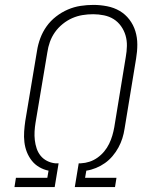

<svg xmlns="http://www.w3.org/2000/svg" viewBox="-20 -763 640 783"><path d="M39 0 45 -38H173L178 -67Q158 -71 140 -81.5Q122 -92 109.5 -108Q97 -124 89.5 -143Q82 -162 79.5 -183.5Q77 -205 78.5 -226.5Q80 -248 83 -269L131 -556Q135 -582 144.5 -607.5Q154 -633 170 -655.5Q186 -678 208.5 -695.5Q231 -713 256.5 -724Q282 -735 308.5 -739Q335 -743 361 -743Q389 -743 417 -737.5Q445 -732 468 -718.5Q491 -705 507.5 -683.5Q524 -662 532 -636Q540 -610 540 -581.5Q540 -553 535 -524L488 -238Q485 -218 479 -199Q473 -180 463 -161.5Q453 -143 439 -126.5Q425 -110 408 -98Q391 -86 371.5 -78Q352 -70 332 -67L327 -38H455L449 0H285L301 -97H310Q328 -98 345 -103.5Q362 -109 377.5 -120Q393 -131 405 -145.5Q417 -160 425 -176.5Q433 -193 438 -210Q443 -227 446 -244L493 -531Q497 -553 497.5 -575.5Q498 -598 492 -618.5Q486 -639 473.5 -656.5Q461 -674 443.5 -685Q426 -696 404 -700.5Q382 -705 360 -705Q338 -705 316.5 -701.5Q295 -698 274.5 -689Q254 -680 235.5 -665Q217 -650 204 -631.5Q191 -613 183.5 -592Q176 -571 173 -549L125 -263Q122 -245 121 -227Q120 -209 122 -191.5Q124 -174 129.5 -157.5Q135 -141 145.5 -128Q156 -115 171.5 -107Q187 -99 205 -97H219L203 0Z"/></svg>

Font: Iosevka Curly XLtExObl
Style: Regular
Weight: 200
Width: 7
Italic angle: -9°
Monospace: yes
Designer: Belleve Invis
Foundry: Belleve Invis
Version: Version 11.0.1; ttfautohint (v1.8.3)